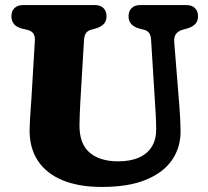

<svg xmlns="http://www.w3.org/2000/svg" viewBox="-20 -720 822 759"><path d="M593.4 -303.4 577.4 -560.6Q576.4 -579.9 569.5 -589.5Q562.7 -599.1 548.4 -602.6L530.4 -607.2Q510.2 -612.8 499.2 -624.6Q488.2 -636.4 488.2 -656Q488.2 -676 500.3 -688Q512.4 -700 534.8 -700H716.2Q738.7 -700 750.7 -688Q762.8 -676 762.8 -656Q762.8 -636.4 751.8 -625Q740.8 -613.6 720.6 -607.6L702.6 -602.6Q684.3 -597.4 675.7 -585.7Q667.1 -573.9 668.8 -552.6L688.8 -304.2Q691 -278.6 692.2 -254Q693.5 -229.4 693.8 -202.8Q694.5 -138.5 660.7 -88.4Q627 -38.4 557.8 -9.7Q488.7 19 382.8 19Q291.1 19 227.1 -7.6Q163.1 -34.1 129.8 -84.4Q96.5 -134.8 97 -206.4Q97.1 -220.5 98.4 -243.2Q99.6 -265.9 101.3 -288.8Q103 -311.8 104 -327.4L117.8 -558.6Q118.8 -578 111.5 -588.2Q104.1 -598.3 85.3 -602.6L67.3 -606.8Q25.1 -617.6 25.1 -656Q25.1 -676 37.2 -688Q49.3 -700 71.7 -700H354.5Q377 -700 389 -688Q401.1 -676 401.1 -656Q401.1 -636.4 390.1 -625Q379.1 -613.6 358.9 -607.6L340.9 -602.6Q326.8 -599 319.9 -589.1Q313 -579.1 312 -560L297.8 -320.4Q296.2 -291.5 295.3 -267.5Q294.5 -243.5 294.2 -225.6Q293.5 -152.2 333.8 -117.2Q374.2 -82.2 447 -82.2Q496.6 -82.2 530.3 -97.6Q564.1 -113.1 581 -141.8Q598 -170.6 597.4 -210.4Q597.1 -243.9 595.7 -264.4Q594.4 -285 593.4 -303.4Z"/></svg>

Font: Fraunces SuperSoft Wonky
Style: Regular
Weight: 900
Version: Version 1.000;[b76b70a41]